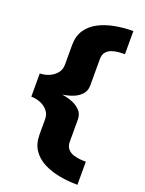

<svg xmlns="http://www.w3.org/2000/svg" viewBox="-170 -800 824 1091"><g transform="rotate(20 242.0 -255.0)"><path d="M441 210Q384.5 210 331 200Q277.5 190 234.5 167.8Q191.5 145.5 166.2 108Q141 70.5 141 16V-78Q141 -107 123.8 -128Q106.5 -149 79.5 -160Q52.5 -171 23.5 -171V-311.5Q52.5 -311.5 79.5 -323.2Q106.5 -335 123.8 -356.2Q141 -377.5 141 -406.5V-526.5Q141 -580.5 166.2 -617.8Q191.5 -655 234.2 -677.2Q277 -699.5 330.5 -709.5Q384 -719.5 441 -719.5V-580Q424 -580 403 -578.2Q382 -576.5 362.2 -569.5Q342.5 -562.5 329.5 -547.2Q316.5 -532 316.5 -504.5V-346Q316.5 -312 297.2 -291.5Q278 -271 252.2 -260.2Q226.5 -249.5 206.2 -246Q186 -242.5 184.5 -242Q185.5 -242 205.8 -238.2Q226 -234.5 251.8 -223.8Q277.5 -213 297 -192.5Q316.5 -172 316.5 -138.5V-6.5Q316.5 21 329.5 36.8Q342.5 52.5 362.2 59.5Q382 66.5 403 68.5Q424 70.5 441 70.5Z"/></g></svg>

Font: Anybody ExtraExpanded ExtraBold
Style: Regular
Weight: 800
Width: 8
Designer: Tyler Finck
Foundry: Etcetera Type Company
Version: Version 1.010; ttfautohint (v1.8.3) -l 8 -r 50 -G 200 -x 14 